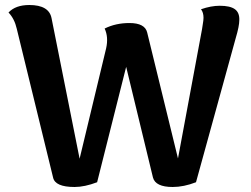

<svg xmlns="http://www.w3.org/2000/svg" viewBox="-20 -732 1002 767"><path d="M858 -709Q899 -709 918 -695.5Q937 -682 936 -652Q936 -628 922 -581L763 -4Q714 15 670 15Q601 15 591 -23L484 -465L368 -4Q318 15 278 15Q200 15 192 -23L47 -617Q38 -657 14 -682Q42 -712 97 -712Q176 -712 186 -659L298 -98L404 -539Q414 -584 398 -618Q442 -640 497 -640Q559 -640 568 -602L691 -99L787 -615Q787 -617 790 -634.5Q793 -652 793 -661Q793 -682 783 -695Q823 -709 858 -709Z"/></svg>

Font: Arima Koshi Bold
Style: Regular
Weight: 700
Designer: Joana Correia and Natanael Gama
Foundry: NDISCOVER
Version: Version 1.019;PS 001.019;hotconv 1.0.88;makeotf.lib2.5.64775